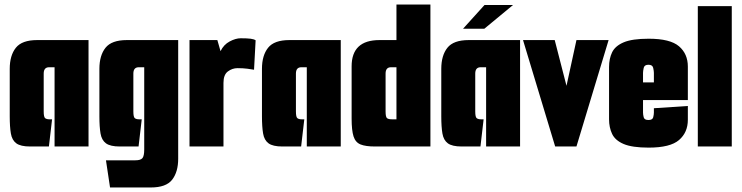

<svg xmlns="http://www.w3.org/2000/svg" viewBox="-20 -647 3277 848"><path d="M113 0Q71 0 52 -14Q33 -28 28 -57.5Q23 -87 23 -133V-343Q23 -402 50 -436Q77 -470 144 -470H371V0H221V-350H197Q173 -350 173 -322V-155Q173 -130 179.5 -125Q186 -120 199 -120H210L196 0Z M466 181 448 61H578Q601 61 609 51.5Q617 42 617 13V-350H593Q569 -350 569 -322V-155Q569 -130 575.5 -125Q582 -120 595 -120H606L592 0H509Q467 0 448 -14Q429 -28 424 -57.5Q419 -87 419 -133V-343Q419 -402 446 -436Q473 -470 540 -470H767V54Q767 112 740.5 146.5Q714 181 646 181Z M817 0V-470H940L954 -421Q968 -450 994.5 -464Q1021 -478 1043 -478Q1072 -478 1087 -476Q1102 -474 1109 -469L1102 -339Q1092 -341 1072.5 -343.5Q1053 -346 1029 -346Q1006 -346 986.5 -331.5Q967 -317 967 -281V0Z M1227 0Q1185 0 1166 -14Q1147 -28 1142 -57.5Q1137 -87 1137 -133V-343Q1137 -402 1164 -436Q1191 -470 1258 -470H1485V0H1335V-350H1311Q1287 -350 1287 -322V-155Q1287 -130 1293.5 -125Q1300 -120 1313 -120H1324L1310 0Z M1636 0Q1595 0 1572.5 -9Q1550 -18 1541.5 -44.5Q1533 -71 1533 -123V-354Q1533 -470 1656 -470H1731V-627H1881V0ZM1731 -120V-350H1707Q1683 -350 1683 -322V-155Q1683 -130 1689.5 -125Q1696 -120 1712 -120Z M2019 0Q1977 0 1958 -14Q1939 -28 1934 -57.5Q1929 -87 1929 -133V-343Q1929 -402 1956 -436Q1983 -470 2050 -470H2277V0H2127V-350H2103Q2079 -350 2079 -322V-155Q2079 -130 2085.5 -125Q2092 -120 2105 -120H2116L2102 0ZM2025 -520 2120 -625H2246L2119 -520Z M2432 0 2290 -470H2430L2482 -268L2526 -470H2668L2526 0Z M2845 5Q2772 5 2734.5 -11Q2697 -27 2683.5 -55.5Q2670 -84 2670 -120V-351Q2670 -388 2683.5 -416Q2697 -444 2734.5 -460Q2772 -476 2845 -476Q2940 -476 2979 -442.5Q3018 -409 3018 -353V-205H2820V-150Q2820 -141 2823 -129Q2826 -117 2844 -117Q2862 -117 2865 -129Q2868 -141 2868 -150V-169L3018 -179V-118Q3018 -62 2979 -28.5Q2940 5 2845 5ZM2820 -325V-283H2868V-325Q2868 -333 2865 -347Q2862 -361 2844 -361Q2826 -361 2823 -347Q2820 -333 2820 -325Z M3062 -620H3212V0H3062Z"/></svg>

Font: Smooch Sans Black
Style: Regular
Weight: 900
Designer: Robert E. Leuschke
Foundry: Robert E. Leuschke
Version: Version 1.010; ttfautohint (v1.8.3)